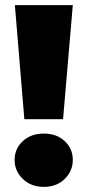

<svg xmlns="http://www.w3.org/2000/svg" viewBox="-20 -720 341 749"><path d="M75 -255 38 -700H264L226 -255ZM151 9Q101 9 69 -22Q37 -53 37 -96Q37 -140 69 -169.5Q101 -199 151 -199Q201 -199 232.5 -169.5Q264 -140 264 -96Q264 -53 232.5 -22Q201 9 151 9Z"/></svg>

Font: MOST Montserrat ExtraBold
Style: Regular
Weight: 800
Designer: Julieta Ulanovsky
Foundry: Julieta Ulanovsky
Version: Version 8.000;March 11, 2024;FontCreator 15.0.0.2926 64-bit